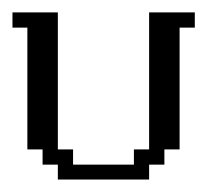

<svg xmlns="http://www.w3.org/2000/svg" viewBox="-20 -288 357 308"><path d="M72.8 0V-23.9H48.3V-48.3H23.9V-243.7H0V-268.1H72.8V-48.3H97.2V-23.9H194.8V-48.3H219.2V-268.1H292.5V-243.7H268.1V-48.3H243.7V-23.9H219.2V0Z"/></svg>

Font: FS Mondwest Regular
Style: Regular
Weight: 400
Designer: NZWStudios2024
Foundry: https://fontstruct.com
Version: Version 1.0